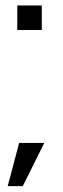

<svg xmlns="http://www.w3.org/2000/svg" viewBox="-20 -603 222 681"><path d="M41.3 -583.5V-496.7H128.2V-583.5ZM7.3 57.2H60.8L137 -96.1H47.9Z"/></svg>

Font: Anybody Thin Condensed
Style: Regular
Weight: 100
Width: 3
Version: Version 1.113;gftools[0.9.25]